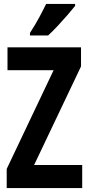

<svg xmlns="http://www.w3.org/2000/svg" viewBox="-20 -954 451 974"><path d="M397 0H14V-97L252 -598H18V-714H391V-617L153 -117H397ZM361 -924Q347 -906 323.5 -879Q300 -852 273.5 -823.5Q247 -795 224 -774H132V-787Q158 -827 178 -864Q198 -901 214 -934H361Z"/></svg>

Font: Noto Sans Telugu ExtraCondensed
Style: Bold
Weight: 700
Width: 2
Designer: Jelle Bosma - Monotype Design Team
Foundry: Monotype Imaging Inc.
Version: Version 2.005; ttfautohint (v1.8.4.7-5d5b)